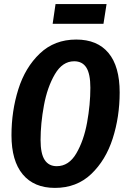

<svg xmlns="http://www.w3.org/2000/svg" viewBox="-20 -901 617 937"><path d="M564 -450Q564 -331 530 -225Q496 -119 425 -51.5Q354 16 248 16Q146 16 91 -50Q36 -116 36 -241Q36 -359 69.5 -465.5Q103 -572 174.5 -640Q246 -708 352 -708Q455 -708 509.5 -642.5Q564 -577 564 -450ZM178 -218Q178 -151 198 -120.5Q218 -90 257 -90Q316 -90 352.5 -152.5Q389 -215 405 -303Q421 -391 421 -473Q421 -540 401.5 -571Q382 -602 342 -602Q285 -602 248 -539Q211 -476 194.5 -387Q178 -298 178 -218ZM237 -785 251 -881H500L485 -785Z"/></svg>

Font: Fira Sans Compressed SemiBold
Style: Italic
Weight: 600
Width: 1
Italic angle: -8°
Designer: bBox Type GmbH & Carrois Corporate GbR & Edenspiekermann AG
Foundry: bBox Type GmbH & Carrois Corporate GbR & Edenspiekermann AG
Version: Version 4.301